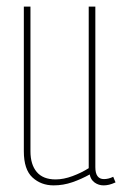

<svg xmlns="http://www.w3.org/2000/svg" viewBox="-20 -550 369 580"><path d="M142 10Q104 10 78 -14Q52 -38 52 -93V-530H72V-93Q72 -53 91 -30.5Q110 -8 148 -8Q172 -8 199 -18Q226 -28 248 -42V-530H268V-45Q268 -9 294 -9Q308 -9 322 -16L329 1Q318 6 309.5 8Q301 10 293 10Q278 10 266 1.5Q254 -7 251 -23Q226 -9 198.5 0.5Q171 10 142 10Z"/></svg>

Font: Georama Condensed Thin
Style: Regular
Weight: 100
Width: 3
Designer: Jean-Baptiste Levee
Foundry: Production Type
Version: Version 1.000